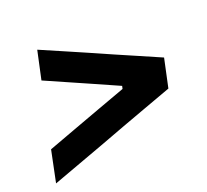

<svg xmlns="http://www.w3.org/2000/svg" viewBox="-91 -652 757 702"><g transform="rotate(-20 287.5 -301.5)"><path d="M15 -60 40.5 -183.5Q91.5 -202.5 145.2 -222.2Q199 -242 252 -261.5L361.5 -301.5L364 -312.5L270.5 -354Q226.5 -373.5 181.5 -393.2Q136.5 -413 93.5 -432L117.5 -543Q162.5 -523.5 205.8 -504.8Q249 -486 287 -469.5L375.5 -430.5Q412.5 -414.5 455.5 -395.8Q498.5 -377 543.5 -357.5L519.5 -245.5Q466.5 -226 415.5 -207.5Q364.5 -189 320 -172.5L215.5 -133.5Q170.5 -117 119.2 -98.2Q68 -79.5 15 -60Z"/></g></svg>

Font: Commissioner SemiBold
Style: Italic
Weight: 600
Italic angle: -12°
Designer: Kostas Bartsokas
Foundry: Kostas Bartsokas
Version: Version 1.000; ttfautohint (v1.8.3)